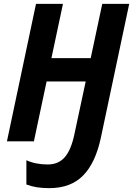

<svg xmlns="http://www.w3.org/2000/svg" viewBox="-20 -734 691 997"><path d="M236 243Q201 243 172 238.5Q143 234 117 224V98Q141 109 168.5 114.5Q196 120 228 120Q284 120 317 81.5Q350 43 367 -40L425 -311H222L156 0H16L167 -714H307L247 -432H451L511 -714H651L504 -20Q476 112 411.5 177.5Q347 243 236 243Z"/></svg>

Font: Noto Sans SemiCondensed
Style: Bold Italic
Weight: 700
Width: 4
Italic angle: -12°
Designer: Monotype Design Team
Foundry: Monotype Imaging Inc.
Version: Version 2.013; ttfautohint (v1.8.4.7-5d5b)